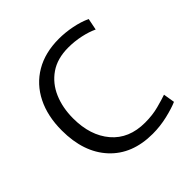

<svg xmlns="http://www.w3.org/2000/svg" viewBox="-150 -648 777 777"><g transform="rotate(-45 239.0 -259.5)"><path d="M293 11Q176 11 109 -61.5Q42 -134 42 -259Q42 -341 72.5 -402Q103 -463 160 -496.5Q217 -530 296 -530Q332 -530 370 -522.5Q408 -515 438 -501L428 -451Q403 -463 368.5 -470.5Q334 -478 298 -478Q235 -478 193 -449Q151 -420 130 -371Q109 -322 109 -261Q109 -163 160 -103Q211 -43 303 -43Q346 -43 381.5 -52.5Q417 -62 437 -69L445 -20Q420 -9 378 1Q336 11 293 11Z"/></g></svg>

Font: Murecho Light
Style: Regular
Weight: 300
Designer: Neil Summerour
Foundry: Positype
Version: Version 1.010; ttfautohint (v1.8.3)